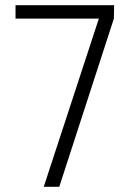

<svg xmlns="http://www.w3.org/2000/svg" viewBox="-20 -722 501 742"><path d="M421 -702 420 -650 209 0H149L362 -650H40V-702Z"/></svg>

Font: Kulim Park ExtraLight
Style: Regular
Weight: 275
Designer: Noponies / Dale Sattler
Foundry: Noponies
Version: Version 1.000; ttfautohint (v1.8.3)